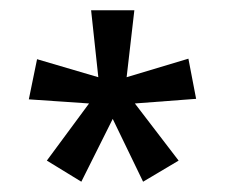

<svg xmlns="http://www.w3.org/2000/svg" viewBox="-20 -781 437 373"><path d="M241 -761H157L171 -631L52 -666L36 -588L153 -580L71 -469L138 -428L199 -550L258 -428L327 -469L242 -580L361 -589L346 -667L226 -631Z"/></svg>

Font: Noto Sans Arabic ExtCond
Style: Regular
Weight: 400
Width: 2
Designer: Monotype Design Team, Nadine Chahine, Nizar Qandah and Khaled Hosny
Foundry: Monotype Imaging Inc.
Version: Version 2.012